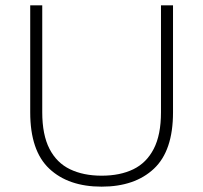

<svg xmlns="http://www.w3.org/2000/svg" viewBox="-20 -688 760 718"><path d="M360 10Q236 10 164.5 -57Q93 -124 93 -268V-668H138V-268Q138 -184 165 -131.5Q192 -79 242 -55Q292 -31 360 -31Q429 -31 478.5 -55Q528 -79 555 -131.5Q582 -184 582 -268V-668H627V-268Q627 -124 555.5 -57Q484 10 360 10Z"/></svg>

Font: Gantari ExtraLight
Style: Regular
Weight: 250
Designer: Anugrah Pasau
Foundry: Lafontype
Version: Version 1.000